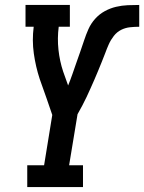

<svg xmlns="http://www.w3.org/2000/svg" viewBox="-20 -755 582 775"><path d="M90 0V-88H158L191 -291L168 -358L140 -437Q124 -486 116.5 -539Q109 -592 116 -647H83V-735H262V-647H217Q211 -600 216 -554Q221 -508 235 -466L255 -410Q264 -432 272 -455Q280 -478 288 -501Q296 -524 304 -546.5Q312 -569 319.5 -592Q327 -615 337 -637.5Q347 -660 364 -679Q381 -698 403 -710Q425 -722 448.5 -727.5Q472 -733 495.5 -734Q519 -735 542 -735V-647Q524 -647 505 -645Q486 -643 469 -634.5Q452 -626 439.5 -610Q427 -594 419 -576Q411 -558 404.5 -540Q398 -522 390.5 -504.5Q383 -487 376 -469Q369 -451 361 -433.5Q353 -416 345.5 -398.5Q338 -381 329.5 -363.5Q321 -346 312 -328.5Q303 -311 293 -294L259 -88H315V0Z"/></svg>

Font: Iosevka Curly Slab SmBdObl
Style: Regular
Weight: 600
Italic angle: -9°
Monospace: yes
Designer: Belleve Invis
Foundry: Belleve Invis
Version: Version 11.0.0; ttfautohint (v1.8.3)